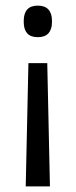

<svg xmlns="http://www.w3.org/2000/svg" viewBox="-20 -518 272 689"><path d="M149.6 -291.5 159.2 150.8H72.3L82 -291.5ZM115.7 -497.8Q141.3 -497.8 153.9 -483.7Q166.5 -469.7 166.5 -443.4V-438.4Q166.5 -412.6 153.9 -398.6Q141.3 -384.6 115.7 -384.6Q89.9 -384.6 77.5 -398.6Q65.2 -412.6 65.2 -438.4V-443.4Q65.2 -469.7 77.5 -483.7Q89.9 -497.8 115.7 -497.8Z"/></svg>

Font: Anek Tamil Medium
Style: Regular
Weight: 500
Designer: Aadarsh Rajan (Tamil), Yesha Goshar (Latin)
Foundry: Ek Type
Version: Version 1.003